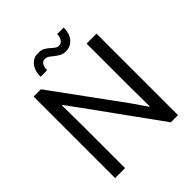

<svg xmlns="http://www.w3.org/2000/svg" viewBox="-238 -1046 1199 1199"><g transform="rotate(-45 362.0 -446.0)"><path d="M84 -719.7H148.4L482.4 -261.7L549.8 -164.1H553.7L551.8 -343.8V-719.7H639.6V0H576.2L244.1 -460L173.8 -555.7H169.9L171.9 -381.8V0H84ZM295.9 -891.6Q321.8 -893.1 338.9 -883.8Q356 -874.5 376 -856.4Q389.2 -844.2 398.7 -838.1Q408.2 -832 419.9 -832Q440.4 -832 452.1 -848.9Q463.9 -865.7 463.9 -891.6H521.5Q522 -858.9 510.5 -832.5Q499 -806.2 477.3 -791.3Q455.6 -776.4 425.8 -776.4Q403.3 -776.4 387 -785.2Q370.6 -793.9 349.6 -810.5Q334.5 -823.7 323.7 -830.1Q313 -836.4 299.8 -835.9Q281.2 -837.4 270.5 -820.8Q259.8 -804.2 259.8 -776.4H202.1Q202.1 -810.5 213.6 -837.2Q225.1 -863.8 246.3 -878.4Q267.6 -893.1 295.9 -891.6Z"/></g></svg>

Font: Reddit Sans Fudge
Style: Regular
Weight: 400
Designer: Stephen Hutchings
Foundry: Reddit
Version: Version 1.011